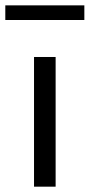

<svg xmlns="http://www.w3.org/2000/svg" viewBox="-52 -700 336 720"><path d="M75.6 0V-486.3H156.6V0ZM-32.1 -625V-679.9H264.3V-625Z"/></svg>

Font: Nunito Sans 12pt ExtraLight
Style: Regular
Weight: 200
Version: Version 3.101;gftools[0.9.27]